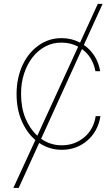

<svg xmlns="http://www.w3.org/2000/svg" viewBox="-20 -747 568 972"><path d="M74.6 204.5H47.6L159.1 -38Q116.1 -74.6 90.2 -133.9Q63.9 -193.9 63.9 -271.3Q63.9 -312.9 71.9 -349.8Q79.9 -386.7 94.5 -418Q109 -449.2 129.4 -474.1Q149.9 -498.9 174.7 -516.7Q226.2 -554 292.6 -554Q342.3 -554 385.3 -531.2L475.1 -727.3H499.3L404.5 -519.5Q435.7 -498.2 457.6 -464.8Q479.4 -431.5 487.2 -386.4H463.1Q448.9 -460.2 394.9 -498.6L188.2 -44.4Q235.1 -11.4 292.6 -11.4Q357.6 -11.4 406.2 -51.8Q454.2 -92 464.5 -159.1H488.6Q475.5 -80.3 420.8 -34.4Q366.8 11.4 292.6 11.4Q230.1 11.4 178.3 -23.4ZM169 -60 375.7 -510.7Q337.7 -531.2 292.6 -531.2Q247.9 -532 209.9 -511.9Q171.9 -491.8 144.5 -456.5Q117.2 -421.2 101.7 -373.6Q86.3 -326 86.6 -271.3Q86.6 -202.1 109 -147.7Q120.4 -120.7 135.3 -98.9Q150.2 -77.1 169 -60Z"/></svg>

Font: Linik Sans Thin
Style: Regular
Weight: 100
Designer: Fonts by Rasmus Andersson / Changes by Cristiano Sobral with parts from Marc Monis
Foundry: rsms
Version: Version 3.020; ttfautohint (v1.6)